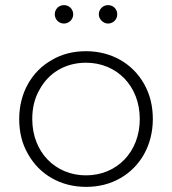

<svg xmlns="http://www.w3.org/2000/svg" viewBox="-20 -726 672 750"><path d="M89 -125C134 -44 217 4 316 4C365 4 410 -7 450 -30C529 -75 577 -160 577 -261C577 -312 566 -357 543 -398C498 -478 415 -526 316 -526C267 -526 222 -515 183 -492C103 -447 55 -362 55 -261C55 -210 66 -165 89 -125ZM134 -375C170 -442 236 -481 316 -481C436 -481 526 -390 526 -261C526 -132 436 -41 316 -41C196 -41 106 -132 106 -261C106 -304 115 -342 134 -375ZM377 -645C384 -638 393 -634 402 -634C422 -634 438 -650 438 -670C438 -691 422 -706 402 -706C382 -706 366 -690 366 -670C366 -660 370 -652 377 -645ZM194 -670C194 -650 210 -634 230 -634C249 -634 266 -650 266 -670C266 -690 250 -706 230 -706C210 -706 194 -691 194 -670Z"/></svg>

Font: Montserrat Light
Style: Regular
Weight: 300
Designer: Julieta Ulanovsky
Foundry: Julieta Ulanovsky
Version: Version 7.200